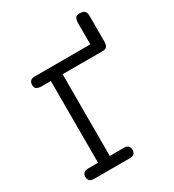

<svg xmlns="http://www.w3.org/2000/svg" viewBox="-187 -884 898 991"><g transform="rotate(-30 262.5 -389.0)"><path d="M45 -30Q45 -41 52 -51Q59 -61 79 -62H139V-549H82Q71 -549 58 -554Q45 -559 45 -580Q45 -591 49 -597.5Q53 -604 58.5 -607Q64 -610 70 -610.5Q76 -611 80 -611H410V-741Q410 -752 415 -765Q420 -778 443 -778Q444 -778 444 -777.5Q444 -777 445 -777H447Q460 -777 466.5 -772.5Q473 -768 476 -762Q479 -756 479.5 -749.5Q480 -743 480 -740V-587Q480 -573 476.5 -565Q473 -557 467.5 -553.5Q462 -550 454.5 -549.5Q447 -549 440 -549H209V-62H292Q313 -62 320 -52Q327 -42 327 -31Q327 -19 320 -9.5Q313 0 291 0H81Q58 0 51.5 -11Q45 -22 45 -30Z"/></g></svg>

Font: CMU Typewriter Custom
Style: Regular
Weight: 500
Monospace: yes
Version: Version 0.7.0